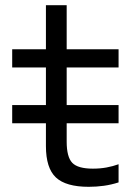

<svg xmlns="http://www.w3.org/2000/svg" viewBox="-20 -710 540 740"><path d="M27 -235V-305H437V-235ZM322 10Q234 10 195.5 -26Q157 -62 157 -147V-450H27V-520H157V-690H237V-520H437V-450H237V-164Q237 -105 258.5 -82.5Q280 -60 338 -60Q366 -60 390.5 -64.5Q415 -69 437 -77V-7Q409 2 380.5 6Q352 10 322 10Z"/></svg>

Font: M PLUS 1 Code
Style: Regular
Weight: 400
Designer: Coji Morishita
Foundry: UNDERFOREST DESIGN
Version: Version 1.005